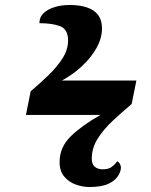

<svg xmlns="http://www.w3.org/2000/svg" viewBox="-20 -740 605 770"><path d="M338 10Q311 10 283.5 0Q256 -10 237.5 -32Q219 -54 219 -90Q219 -150 264.5 -194Q310 -238 383 -279H84L103 -374Q141 -406 175 -439Q209 -472 231 -506.5Q253 -541 253 -578Q253 -622 222 -634.5Q191 -647 138 -647Q138 -672 155.5 -688Q173 -704 200.5 -712Q228 -720 259 -720Q322 -720 355.5 -697Q389 -674 389 -626Q389 -587 367 -547.5Q345 -508 308 -474Q271 -440 228 -417H527L508 -323Q469 -290 432.5 -256Q396 -222 372 -184.5Q348 -147 348 -102Q348 -82 360 -71.5Q372 -61 392 -61Q413 -61 425.5 -69Q438 -77 450 -93Q458 -89 461.5 -81.5Q465 -74 465 -68Q465 -53 453.5 -34.5Q442 -16 415 -3Q388 10 338 10Z"/></svg>

Font: Noto Serif ExtraBold
Style: Italic
Weight: 800
Italic angle: -12°
Designer: Monotype Design Team
Foundry: Monotype Imaging Inc.
Version: Version 2.013